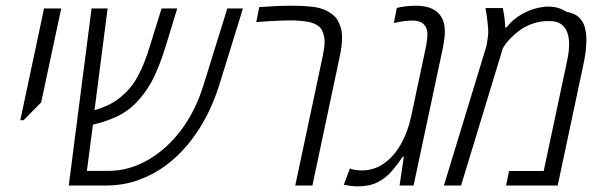

<svg xmlns="http://www.w3.org/2000/svg" viewBox="-20 -660 2140 683"><path d="M52.2 -232.4 136.7 -629.9H197.8L126.5 -295.9L64 -232.4Z M224.6 0 305.7 -629.9H362.8L313 -243.2L297.9 -266.1Q300.8 -265.1 303.7 -264.9Q306.6 -264.6 308.6 -265.6Q347.2 -276.9 373.3 -290.5Q399.4 -304.2 422.4 -326.2Q452.6 -353.5 474.4 -396.5Q496.1 -439.5 512.7 -494.6L554.7 -629.9H610.4L568.8 -493.2Q549.3 -431.2 528.1 -386.7Q506.8 -342.3 476.6 -308.1Q445.3 -271 404.3 -249.8Q363.3 -228.5 305.7 -215.3Q303.2 -214.4 300.3 -214.1Q297.4 -213.9 294.4 -213.9Q291.5 -213.9 288.1 -213.9L314 -243.2L289.1 -52.2H366.7Q438.5 -52.2 505.9 -90.8Q573.2 -129.4 624 -196.8Q649.9 -231.4 670.2 -272.2Q690.4 -313 704.1 -357.9L788.6 -629.9H844.2L759.8 -356.9Q747.1 -316.9 730.2 -279.1Q713.4 -241.2 692.1 -207.3Q670.9 -173.3 646 -143.6Q610.4 -101.1 567.6 -69.8Q524.9 -38.6 474.6 -20.5Q446.8 -9.8 416.5 -4.9Q386.2 0 355 0Z M1030.3 0 1127.4 -457.5Q1130.4 -471.2 1132.6 -486.1Q1134.8 -501 1134.8 -511.2Q1134.8 -525.9 1131.1 -537.6Q1127.4 -549.3 1122.1 -558.1Q1116.7 -564.9 1109.1 -569.8Q1101.6 -574.7 1091.8 -578.1Q1077.6 -583 1056.2 -585.2Q1034.7 -587.4 1015.6 -587.4Q997.6 -587.4 978.8 -586.7Q960 -585.9 939 -584.7Q918 -583.5 891.6 -581.5L902.3 -634.8Q934.1 -637.2 961.4 -638.4Q988.8 -639.6 1014.2 -639.6Q1061 -639.6 1096.4 -635.3Q1131.8 -630.9 1158.7 -611.3Q1169.4 -604.5 1177 -594Q1184.6 -583.5 1189 -570.8Q1193.4 -561 1195.1 -549.3Q1196.8 -537.6 1196.8 -524.9Q1196.8 -510.7 1194.6 -493.7Q1192.4 -476.6 1188 -456.5L1091.3 0Z M1252.4 2.9Q1240.2 2.9 1228.8 1.5Q1217.3 0 1203.1 -2.9L1224.6 -60.5Q1233.4 -57.1 1243.9 -55.4Q1254.4 -53.7 1267.1 -53.7Q1309.1 -53.7 1344.2 -77.4Q1379.4 -101.1 1405 -145.3Q1430.7 -189.5 1443.8 -251.5L1494.6 -490.7Q1497.6 -505.4 1499 -517.8Q1500.5 -530.3 1500.5 -539.1Q1500.5 -561 1487.1 -574Q1473.6 -586.9 1446.3 -586.9Q1433.1 -586.9 1416.7 -584.7Q1400.4 -582.5 1380.9 -578.1L1391.6 -631.8Q1409.2 -636.2 1426.5 -637.9Q1443.8 -639.6 1460.9 -639.6Q1493.7 -639.6 1516.1 -629.4Q1538.6 -619.1 1550.5 -598.9Q1562.5 -578.6 1562.5 -547.9Q1562.5 -534.2 1560.5 -520Q1558.6 -505.9 1555.7 -490.7L1451.2 0H1401.4L1416.5 -102.5H1412.6Q1394 -74.7 1373 -50.5Q1352.1 -26.4 1323.2 -11.7Q1294.4 2.9 1252.4 2.9Z M1559.1 0 1705.6 -480.5Q1709.5 -491.2 1711.7 -503.2Q1713.9 -515.1 1715.3 -526.4Q1716.8 -537.6 1716.8 -545.9Q1716.8 -555.7 1715.3 -571Q1713.9 -586.4 1711.7 -602.8Q1709.5 -619.1 1707 -631.3H1768.6Q1771.5 -617.7 1773.4 -605.2Q1775.4 -592.8 1775.9 -581.5Q1776.9 -576.7 1776.9 -571.8Q1776.9 -566.9 1776.9 -562.5H1781.7Q1805.2 -592.8 1841.1 -612.3Q1877 -631.8 1918.9 -636.2Q1943.4 -637.7 1961.9 -632.8Q1980.5 -627.9 1994.1 -618.2Q2023.4 -613.3 2039.1 -598.6Q2054.7 -584 2060.3 -563.2Q2065.9 -542.5 2065.9 -519Q2065.9 -499 2063.2 -476.1Q2060.5 -453.1 2053.7 -422.9L1963.9 0H1780.3L1791 -51.8H1914.1L1993.2 -423.8Q1997.1 -441.4 1999.5 -454.3Q2002 -467.3 2003.2 -479.2Q2004.4 -491.2 2004.4 -504.9Q2004.4 -526.4 1998 -544.4Q1991.7 -562.5 1976.6 -573.7Q1961.4 -585 1935.5 -585Q1904.8 -585.9 1877.2 -576.7Q1849.6 -567.4 1829.6 -552.7Q1812 -540 1797.4 -525.1Q1782.7 -510.3 1775.4 -499L1768.6 -487.8L1620.1 0Z"/></svg>

Font: Open Sans SemiCondensed Light
Style: Italic
Weight: 300
Width: 4
Italic angle: -12°
Designer: Monotype Design Team
Foundry: Monotype Imaging Inc.
Version: Version 3.000